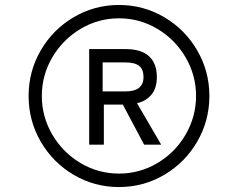

<svg xmlns="http://www.w3.org/2000/svg" viewBox="-20 -736 919 780"><path d="M96.2 -346.2Q96.2 -446.3 145.5 -531.2Q194.8 -616.2 279.3 -666Q363.8 -715.8 463.4 -715.8Q563 -715.8 647.5 -666Q731.9 -616.2 781.2 -531.2Q830.6 -446.3 830.6 -346.2Q830.6 -245.6 781.2 -160.6Q731.9 -75.7 647.5 -25.9Q563 23.9 463.4 23.9Q363.3 23.9 279.1 -25.9Q194.8 -75.7 145.5 -160.6Q96.2 -245.6 96.2 -346.2ZM776.4 -346.2Q776.4 -430.7 733.9 -503.2Q691.4 -575.7 619.4 -618.7Q547.4 -661.6 463.4 -661.6Q379.4 -661.6 307.4 -618.7Q235.4 -575.7 192.6 -503.2Q149.9 -430.7 149.9 -346.2Q149.9 -261.7 192.6 -189Q235.4 -116.2 307.4 -73.5Q379.4 -30.8 463.4 -30.8Q547.4 -30.8 619.4 -73.5Q691.4 -116.2 733.9 -189Q776.4 -261.7 776.4 -346.2ZM342.3 -536.6H489.7Q554.2 -536.6 585.7 -507.3Q617.2 -478 617.2 -423.3Q617.2 -377 594.5 -350.6Q571.8 -324.2 536.6 -316.9L634.8 -148.4H565.4L479 -311H401.9V-148.4H342.3ZM489.7 -364.7Q526.4 -364.7 544.7 -379.2Q563 -393.6 563 -423.3Q563 -454.1 545.4 -468.3Q527.8 -482.4 489.7 -482.4H397V-364.7Z"/></svg>

Font: Acari Sans
Style: Italic
Weight: 400
Italic angle: -13°
Designer: Alfredo Marco Pradil and Stefan Peev
Foundry: Hanken Design Co.
Version: Version 1.045;January 11, 2019;FontCreator 11.5.0.2425 64-bi